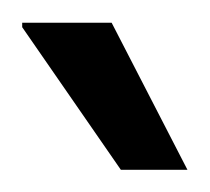

<svg xmlns="http://www.w3.org/2000/svg" viewBox="-20 -744 189 173"><path d="M148.9 -591H88.9L0 -719.5V-723.5H80.6Z"/></svg>

Font: Archivo SemiBold Condensed
Style: Regular
Weight: 600
Width: 3
Version: Version 2.001